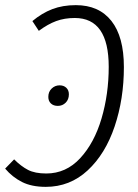

<svg xmlns="http://www.w3.org/2000/svg" viewBox="-31 -716 536 747"><path d="M-11 -60 24 -96Q51 -69 78 -55Q105 -41 149 -41Q226 -41 281 -100.5Q336 -160 364 -255Q392 -350 392 -456Q392 -646 260 -646Q220 -646 187.5 -634Q155 -622 120 -596L95 -634Q132 -665 172.5 -680.5Q213 -696 264 -696Q354 -696 402.5 -634.5Q451 -573 451 -455Q451 -331 415 -224Q379 -117 310 -53Q241 11 147 11Q92 11 54.5 -8Q17 -27 -11 -60ZM157 -339Q157 -359 170 -371.5Q183 -384 201 -384Q217 -384 227 -374.5Q237 -365 237 -349Q237 -329 224.5 -316.5Q212 -304 194 -304Q177 -304 167 -313.5Q157 -323 157 -339Z"/></svg>

Font: Fira Sans Extra Condensed Light
Style: Italic
Weight: 300
Width: 3
Italic angle: -8°
Designer: Carrois Corporate & Edenspiekermann AG
Foundry: Carrois Corporate GbR & Edenspiekermann AG
Version: Version 4.203